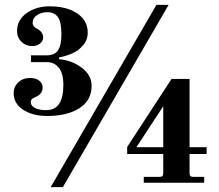

<svg xmlns="http://www.w3.org/2000/svg" viewBox="-20 -750 900 788"><path d="M502 -118V-147L684 -426H758V-146H828V-118H758V-40Q758 -31 761.5 -27.5Q765 -24 774 -24H818V0H570V-24H634Q643 -24 646.5 -27.5Q650 -31 650 -40V-118ZM540 -146H650V-314ZM36 -368Q36 -394 55 -412Q74 -430 103 -430Q127 -430 141 -419Q155 -408 155 -391Q155 -363 124 -351Q106 -344 106 -332Q106 -316 123 -307Q140 -298 170 -298Q240 -298 240 -401Q240 -450 221 -472.5Q202 -495 174 -495H107V-523H172Q204 -523 218 -543.5Q232 -564 232 -608Q232 -660 217.5 -680Q203 -700 175 -700Q150 -700 132 -688Q114 -676 114 -655Q114 -641 134 -631Q157 -618 157 -596Q157 -582 144.5 -571.5Q132 -561 112 -561Q86 -561 68 -578.5Q50 -596 50 -623Q50 -668 89 -696Q128 -724 184 -724Q254 -724 297 -695Q340 -666 340 -616Q340 -586 321 -564Q302 -542 277 -531Q252 -520 222 -514V-507Q274 -503 315 -472.5Q356 -442 356 -398Q356 -338 306 -306Q256 -274 173 -274Q114 -274 75 -299.5Q36 -325 36 -368ZM188 18 622 -730H672L238 18Z"/></svg>

Font: Old Standard TT
Style: Bold
Weight: 700
Designer: Alexey Kryukov <alexios@thessalonica.org.ru>
Version: Version 2.2